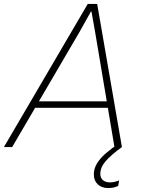

<svg xmlns="http://www.w3.org/2000/svg" viewBox="-43 -749 726 978"><path d="M-23 0 404 -729H452L578 0H540L442 -583L423 -690H420L363 -588L19 0ZM126 -200 145 -233H509L515 -200ZM509 209Q475 209 455 190Q435 171 435 139Q435 110 451 83.5Q467 57 496.5 31.5Q526 6 564 -19H572L578 0Q523 40 495.5 71.5Q468 103 468 136Q468 157 481 168.5Q494 180 518 180Q530 180 542 177Q554 174 564 170L559 198Q549 203 536 206Q523 209 509 209Z"/></svg>

Font: Mona Sans ExtraLight
Style: Italic
Weight: 200
Italic angle: -11.6951°
Designer: Deni Anggara
Foundry: GitHub
Version: Version 2.000